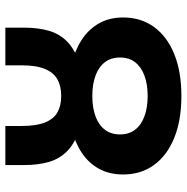

<svg xmlns="http://www.w3.org/2000/svg" viewBox="-10 -682 704 724"><g transform="rotate(-90 342.0 -320.0)"><path d="M342.1 12Q250.8 12 184.5 -14.8Q118.1 -41.6 82.1 -91Q46.1 -140.4 46.1 -207.5Q46.1 -259.5 67.5 -298.6Q89 -337.7 127.9 -363.7Q166.7 -389.6 220 -402.2V-370.6Q165.1 -388.8 135.1 -417.8Q105.1 -446.8 93.4 -487.5Q81.6 -528.3 81.6 -580.4V-651.8H229V-590Q229 -535.1 242.2 -502.3Q255.4 -469.4 280.6 -455.3Q305.7 -441.2 342.1 -441.2Q378.8 -441.2 404.5 -455.3Q430.2 -469.4 443.9 -502.3Q457.6 -535.1 457.6 -590V-651.8H599.7V-580.4Q599.7 -528.3 587.9 -487.5Q576.2 -446.8 546.2 -417.8Q516.2 -388.8 461.3 -370.6V-402.2Q514.6 -389.6 554.2 -363.7Q593.8 -337.7 616 -298.6Q638.1 -259.5 638.1 -207.5Q638.1 -140.4 602.1 -91Q566.1 -41.6 499.8 -14.8Q433.4 12 342.1 12ZM342.1 -115.2Q385.9 -115.2 418.7 -127.3Q451.5 -139.4 469.3 -162.5Q487.1 -185.6 487.1 -219.1Q487.1 -253.4 469.3 -276.6Q451.5 -299.9 418.7 -311.9Q385.9 -323.9 342.1 -323.9Q298.4 -323.9 265.6 -311.9Q232.7 -299.9 214.9 -276.6Q197.1 -253.4 197.1 -219.1Q197.1 -185.6 214.9 -162.5Q232.7 -139.4 265.6 -127.3Q298.4 -115.2 342.1 -115.2Z"/></g></svg>

Font: Source Sans 3
Style: Regular
Weight: 200
Designer: Paul D. Hunt
Foundry: Adobe
Version: Version 3.046;hotconv 1.0.118;makeotfexe 2.5.65603